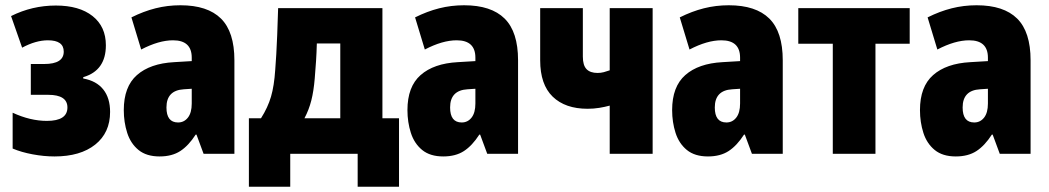

<svg xmlns="http://www.w3.org/2000/svg" viewBox="-20 -584 3982 729"><path d="M187 10Q147 10 104 2Q61 -6 28 -20V-156Q95 -125 158 -125Q236 -125 236 -176Q236 -224 163 -224H97V-341H148Q222 -341 222 -388Q222 -431 162 -431Q116 -431 64 -403L22 -523Q102 -563 192 -563Q281 -563 331.5 -523Q382 -483 382 -412Q382 -316 296 -291V-286Q346 -277 372 -244.5Q398 -212 398 -159Q398 -80 341.5 -35Q285 10 187 10Z M586 10Q536 10 506 -14.5Q476 -39 463 -79.5Q450 -120 450 -166Q450 -255 500 -299Q550 -343 641 -348L708 -352V-365Q708 -431 637 -431Q583 -431 516 -396L479 -518Q525 -541 570.5 -552.5Q616 -564 665 -564Q768 -564 819 -513.5Q870 -463 870 -355V0H753L726 -73H723Q696 -31 664.5 -10.5Q633 10 586 10ZM656 -119Q679 -119 693.5 -137.5Q708 -156 708 -191V-247L678 -245Q612 -241 612 -176Q612 -119 656 -119Z M925 125V-135H971Q997 -176 1009 -217Q1021 -258 1025 -319Q1027 -347 1029 -378Q1031 -409 1032.5 -451Q1034 -493 1036 -553H1432V-135H1495V125H1338V0H1082V125ZM1136 -135H1272V-419H1183Q1182 -383 1180 -352.5Q1178 -322 1175 -286Q1171 -238 1162 -202.5Q1153 -167 1136 -135Z M1663 10Q1613 10 1583 -14.5Q1553 -39 1540 -79.5Q1527 -120 1527 -166Q1527 -255 1577 -299Q1627 -343 1718 -348L1785 -352V-365Q1785 -431 1714 -431Q1660 -431 1593 -396L1556 -518Q1602 -541 1647.5 -552.5Q1693 -564 1742 -564Q1845 -564 1896 -513.5Q1947 -463 1947 -355V0H1830L1803 -73H1800Q1773 -31 1741.5 -10.5Q1710 10 1663 10ZM1733 -119Q1756 -119 1770.5 -137.5Q1785 -156 1785 -191V-247L1755 -245Q1689 -241 1689 -176Q1689 -119 1733 -119Z M2295 0V-183Q2277 -178 2255.5 -174.5Q2234 -171 2211 -171Q2126 -171 2078.5 -217Q2031 -263 2031 -355V-553H2193V-369Q2193 -336 2207 -321.5Q2221 -307 2249 -307Q2261 -307 2272.5 -310Q2284 -313 2295 -317V-553H2458V0Z M2668 10Q2618 10 2588 -14.5Q2558 -39 2545 -79.5Q2532 -120 2532 -166Q2532 -255 2582 -299Q2632 -343 2723 -348L2790 -352V-365Q2790 -431 2719 -431Q2665 -431 2598 -396L2561 -518Q2607 -541 2652.5 -552.5Q2698 -564 2747 -564Q2850 -564 2901 -513.5Q2952 -463 2952 -355V0H2835L2808 -73H2805Q2778 -31 2746.5 -10.5Q2715 10 2668 10ZM2738 -119Q2761 -119 2775.5 -137.5Q2790 -156 2790 -191V-247L2760 -245Q2694 -241 2694 -176Q2694 -119 2738 -119Z M3142 0V-418H3011V-553H3434V-418H3304V0Z M3609 10Q3559 10 3529 -14.5Q3499 -39 3486 -79.5Q3473 -120 3473 -166Q3473 -255 3523 -299Q3573 -343 3664 -348L3731 -352V-365Q3731 -431 3660 -431Q3606 -431 3539 -396L3502 -518Q3548 -541 3593.5 -552.5Q3639 -564 3688 -564Q3791 -564 3842 -513.5Q3893 -463 3893 -355V0H3776L3749 -73H3746Q3719 -31 3687.5 -10.5Q3656 10 3609 10ZM3679 -119Q3702 -119 3716.5 -137.5Q3731 -156 3731 -191V-247L3701 -245Q3635 -241 3635 -176Q3635 -119 3679 -119Z"/></svg>

Font: Noto Sans ExtraCondensed Black
Style: Regular
Weight: 900
Width: 2
Designer: Monotype Design Team
Foundry: Monotype Imaging Inc.
Version: Version 2.013; ttfautohint (v1.8.4.7-5d5b)